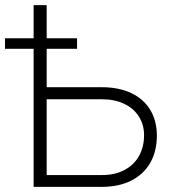

<svg xmlns="http://www.w3.org/2000/svg" viewBox="-41 -727 679 747"><path d="M569.3 -199.2Q569.3 -139.2 543.9 -94.2Q518.6 -49.3 470.2 -24.7Q421.9 0 355.5 0H89.8V-537.1H-21.5V-578.1H89.8V-707H140.6V-578.1H258.8V-537.1H140.6V-387.7H355.5Q421.9 -387.7 470 -364.7Q518.1 -341.8 543.7 -299.3Q569.3 -256.8 569.3 -199.2ZM355.5 -45.9Q406.2 -45.9 443.4 -65.7Q480.5 -85.4 500 -120.6Q519.5 -155.8 519.5 -201.2Q519.5 -241.7 499.5 -273.4Q479.5 -305.2 442.4 -323Q405.3 -340.8 355.5 -340.8H140.6V-45.9Z"/></svg>

Font: Pretendard JP ExtraLight
Style: Regular
Weight: 200
Designer: Base glyphs from Inter by Rasmus Andersson; Hangeul glyphs from Noto Sans CJK(Source Han Sans) by Jang Soo-young and Kan
Foundry: Kil Hyung-jin
Version: Version 1.309